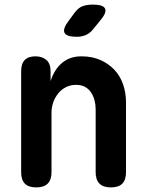

<svg xmlns="http://www.w3.org/2000/svg" viewBox="-20 -805 640 835"><path d="M204 -315V-56Q204 -23 187.5 -6.5Q171 10 138 10Q104 10 88 -6.5Q72 -23 72 -56V-495Q72 -528 87.5 -544Q103 -560 134 -560Q164 -560 182 -544Q200 -528 200 -495V-452Q216 -503 250 -531.5Q284 -560 334 -560Q380 -560 415.5 -544.5Q451 -529 476.5 -502.5Q502 -476 515 -439Q528 -402 528 -359V-56Q528 -23 512 -6.5Q496 10 462 10Q429 10 412.5 -6.5Q396 -23 396 -56V-331Q396 -350 391 -369Q386 -388 376 -403Q366 -418 350 -427Q334 -436 311 -436Q287 -436 267 -426Q247 -416 233 -398.5Q219 -381 211.5 -359.5Q204 -338 204 -315ZM314 -645Q269 -645 260.5 -662.5Q252 -680 279 -715L304 -749Q320 -771 339 -778Q358 -785 384 -785Q429 -785 437 -767.5Q445 -750 416 -716L386 -679Q372 -661 354 -653Q336 -645 314 -645Z"/></svg>

Font: Maple Mono NL
Style: Bold
Weight: 700
Monospace: yes
Designer: subframe7536
Version: Version 7.000